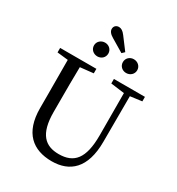

<svg xmlns="http://www.w3.org/2000/svg" viewBox="-248 -1234 1294 1404"><g transform="rotate(30 399.0 -532.5)"><path d="M553 -815C586 -815 614 -839 614 -873C614 -907 586 -931 553 -931C520 -931 493 -907 493 -873C493 -839 520 -815 553 -815ZM451 -924 472 -944 396 -1045C377 -1071 359 -1081 341 -1081C319 -1081 301 -1067 301 -1042C301 -1024 314 -1005 344 -988ZM310 -815C343 -815 370 -839 370 -873C370 -907 343 -931 310 -931C277 -931 249 -907 249 -873C249 -839 277 -815 310 -815ZM760 -733H498V-695L613 -680L614 -323C614 -127 550 -55 422 -55C309 -55 237 -116 237 -304V-394C237 -492 237 -588 239 -683L350 -695V-733H44V-695L136 -685C137 -589 137 -491 137 -394V-279C137 -70 245 16 404 16C555 16 661 -72 661 -297L662 -682L760 -695Z"/></g></svg>

Font: Noto Serif SC Medium
Style: Regular
Weight: 500
Designer: Ryoko NISHIZUKA 西塚涼子 (kana & ideographs); Frank Grießhammer (Latin, Greek & Cyrillic); Wenlong ZHANG 张文龙 (bopomofo); San
Foundry: Adobe Systems Incorporated
Version: Version 1.001;PS 1.001;hotconv 16.6.54;makeotf.lib2.5.65590